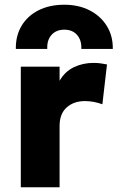

<svg xmlns="http://www.w3.org/2000/svg" viewBox="-20 -792 497 812"><path d="M68 0V-510H232V-450.5Q255 -490 293 -508Q331 -526 375.5 -526Q392.5 -526 405.8 -524Q419 -522 432.5 -519.5L413 -351Q376.5 -364.5 339 -364.5Q292.5 -364.5 262.2 -337.8Q232 -311 232 -259.5V0ZM47 -585Q46 -640.5 71.2 -682.8Q96.5 -725 143 -748.5Q189.5 -772 252 -772Q313 -772 359.5 -748Q406 -724 432 -681.8Q458 -639.5 457 -585H324Q325.5 -622 306 -644.2Q286.5 -666.5 252 -666.5Q217.5 -666.5 197.8 -644.2Q178 -622 180 -585Z"/></svg>

Font: Geologica
Style: Bold
Weight: 700
Designer: Sindre Bremnes, Frode Helland
Foundry: Monokrom Skriftforlag AS
Version: Version 1.010; ttfautohint (v1.8.4.7-5d5b);gftools[0.9.28]